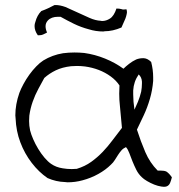

<svg xmlns="http://www.w3.org/2000/svg" viewBox="-20 -717 702 751"><path d="M652.3 -23.4Q649.4 -11.7 645.5 -2Q641.6 7.8 632.8 11.7Q627.9 13.7 621.1 13.7Q616.2 13.7 611.3 12.7Q597.7 10.7 583 4.9Q568.4 -1 555.2 -8.8Q542 -16.6 535.2 -23.4Q521.5 -36.1 513.2 -52.7Q504.9 -69.3 498 -86.4Q491.2 -103.5 485.8 -118.2Q480.5 -132.8 472.7 -141.6Q461.9 -136.7 455.1 -128.9Q448.2 -121.1 441.9 -111.3Q435.5 -101.6 429.2 -91.3Q422.9 -81.1 414.1 -73.2Q393.6 -52.7 364.7 -36.6Q335.9 -20.5 302.7 -11.7Q274.4 -3.9 244.1 -3.9Q239.3 -3.9 234.4 -4.9Q199.2 -5.9 166 -20.5Q131.8 -43.9 104 -80.1Q76.2 -116.2 59.6 -160.2Q43 -204.1 41 -253.9Q40 -259.8 40 -265.6Q40 -308.6 55.7 -353.5Q61.5 -369.1 71.8 -388.2Q82 -407.2 94.7 -424.8Q107.4 -442.4 121.6 -457Q135.7 -471.7 149.4 -480.5Q184.6 -502 226.6 -508.8Q249 -511.7 271.5 -511.7Q290 -511.7 309.6 -509.8Q351.6 -503.9 391.1 -487.8Q430.7 -471.7 462.9 -448.2Q471.7 -457 484.9 -467.3Q498 -477.5 512.7 -484.4Q525.4 -489.3 538.1 -489.3H543Q557.6 -488.3 571.3 -474.6Q579.1 -444.3 579.1 -415V-400.4Q576.2 -364.3 566.4 -330.6Q556.6 -296.9 542.5 -266.6Q528.3 -236.3 515.6 -210Q530.3 -164.1 548.3 -122.1Q566.4 -80.1 596.7 -49.8H607.4Q623 -49.8 630.9 -45.9Q641.6 -39.1 652.3 -23.4ZM522.5 -425.8Q502.9 -397.5 501 -363.3V-347.7Q501 -320.3 505.9 -288.1Q511.7 -299.8 519.5 -318.8Q527.3 -337.9 532.2 -358.4Q535.2 -375 535.2 -390.6V-397.5Q534.2 -415 522.5 -425.8ZM457 -216.8Q453.1 -256.8 449.2 -300.8Q446.3 -326.2 446.3 -350.6Q446.3 -367.2 447.3 -382.8Q434.6 -402.3 413.1 -418Q391.6 -433.6 366.2 -443.4Q340.8 -453.1 312.5 -457Q295.9 -459 281.2 -459Q269.5 -459 257.8 -458Q223.6 -454.1 198.2 -441.9Q172.9 -429.7 153.3 -412.1Q142.6 -392.6 129.9 -369.1Q117.2 -345.7 107.9 -319.3Q98.6 -293 94.7 -264.6Q93.8 -253.9 93.8 -244.1Q93.8 -225.6 97.7 -207Q101.6 -191.4 109.9 -172.4Q118.2 -153.3 129.4 -134.8Q140.6 -116.2 153.8 -100.6Q167 -85 179.7 -76.2Q199.2 -62.5 225.6 -58.6Q242.2 -55.7 260.7 -55.7Q270.5 -55.7 280.3 -56.6Q312.5 -66.4 336.9 -84Q361.3 -101.6 381.8 -123Q402.3 -144.5 420.4 -168.9Q438.5 -193.4 457 -216.8ZM474.6 -680.7Q476.6 -674.8 476.6 -668.9Q476.6 -665 475.6 -662.1Q473.6 -652.3 470.2 -643.6Q466.8 -634.8 462.4 -626Q458 -617.2 455.1 -609.4Q420.9 -594.7 388.7 -594.7Q386.7 -593.8 384.8 -593.8Q354.5 -593.8 327.1 -602.5Q296.9 -610.4 269 -624Q241.2 -637.7 216.8 -651.4H207Q180.7 -651.4 167 -636.7Q158.2 -627 158.2 -614.3Q158.2 -602.5 164.1 -589.8Q156.2 -585.9 148.4 -582Q142.6 -579.1 132.8 -579.1H127.9Q115.2 -596.7 115.2 -615.2Q115.2 -623 118.2 -630.9Q125 -657.2 141.6 -673.8Q155.3 -678.7 168 -684.6Q180.7 -690.4 193.4 -697.3H197.3Q214.8 -697.3 236.3 -689.5Q258.8 -679.7 282.7 -668.5Q306.6 -657.2 330.1 -647Q353.5 -636.7 374 -635.7Q376 -634.8 378.9 -634.8Q395.5 -634.8 410.2 -644.5Q425.8 -654.3 435.5 -683.6Q446.3 -683.6 454.1 -681.6Q458 -679.7 463.9 -679.7Q468.8 -679.7 474.6 -680.7Z"/></svg>

Font: Crafty Girls
Style: Regular
Weight: 400
Designer: Crystal Kluge
Foundry: Font Diner, Inc DBA Tart Workshop
Version: Version 1.001